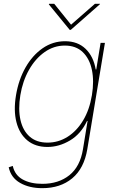

<svg xmlns="http://www.w3.org/2000/svg" viewBox="-20 -770 624 1006"><path d="M201.7 215.9Q133.5 215.9 85.4 188.4Q37.3 160.9 25.6 106.5L46.9 99.4Q57.5 147.4 98.7 170.3Q139.9 193.2 201.7 193.2Q286.9 193.2 343.4 148.1Q399.9 103 414.8 11.4L438.9 -136.4H436.1Q404.1 -68.2 346.8 -34.1Q289.4 0 228.7 0Q164.8 0 123.2 -34.4Q81.7 -68.9 66.1 -130Q50.4 -191.1 63.9 -271.3Q77.4 -352.3 113.6 -416.2Q149.9 -480.1 203.1 -517Q256.4 -554 321 -554Q387.1 -554 428.4 -514.2Q469.8 -474.4 481.5 -406.2H484.4L507.1 -545.5H529.8L437.5 11.4Q420.5 112.6 358.5 164.2Q296.5 215.9 201.7 215.9ZM228.7 -22.7Q285.5 -22.7 333.6 -52.9Q381.7 -83.1 415.3 -138.8Q448.9 -194.6 461.6 -271.3Q473.7 -345.2 461.5 -403.9Q449.2 -462.7 413.5 -497Q377.8 -531.2 319.6 -531.2Q262.1 -531.2 213.6 -497Q165.1 -462.7 131.9 -403.9Q98.7 -345.2 86.6 -271.3Q74.6 -197.4 87.2 -141.5Q99.8 -85.6 135.5 -54.2Q171.2 -22.7 228.7 -22.7ZM264.2 -750 352.3 -640.6 477.3 -750H504.3L502.8 -747.2L350.9 -613.6H345.2L235.8 -747.2L237.2 -750Z"/></svg>

Font: Inter Thin  BETA
Style: Italic
Weight: 100
Italic angle: -9.39999°
Designer: Rasmus Andersson
Foundry: rsms
Version: Version 3.011;git-f93a4a705